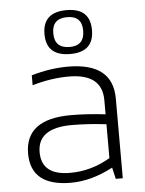

<svg xmlns="http://www.w3.org/2000/svg" viewBox="-54 -806 643 849"><g transform="rotate(-5 267.5 -381.0)"><path d="M48.8 -145Q48.8 -297.9 252 -297.9Q323.7 -297.9 405.3 -288.1V-351.1Q405.3 -468.8 257.3 -468.8Q178.2 -468.8 95.2 -444.3V-488.3Q178.2 -512.7 257.3 -512.7Q456.5 -512.7 456.5 -353.5V0H425.3L413.6 -50.8Q317.4 0 227.1 0Q48.8 0 48.8 -145ZM252 -253.9Q100.1 -253.9 100.1 -146.5Q100.1 -43.9 227.1 -43.9Q320.8 -43.9 405.3 -93.8V-244.1Q323.7 -253.9 252 -253.9ZM273.4 -598.6Q338.9 -598.6 338.9 -665.5Q338.9 -731 273.4 -731Q206.1 -731 206.1 -665.5Q206.1 -598.6 273.4 -598.6ZM167 -664.6Q167 -762.2 273.4 -762.2Q377.9 -762.2 377.9 -664.6Q377.9 -567.4 273.4 -567.4Q167 -567.4 167 -664.6Z"/></g></svg>

Font: Voltera Light
Style: Light
Weight: 300
Designer: Bernd Montag
Version: Version 1.301